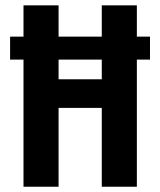

<svg xmlns="http://www.w3.org/2000/svg" viewBox="-20 -708 608 728"><path d="M548.7 -569.1H18.3V-482H548.7ZM69.1 0H202.1V-298.9H365.9V0H498.9V-687.7H365.9V-407.4H202.1V-687.7H69.1Z"/></svg>

Font: Secuela Black
Style: Regular
Weight: 900
Designer: Fernando Haro
Foundry: deFharo
Version: Version 1.704